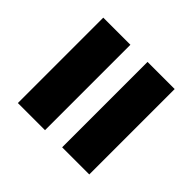

<svg xmlns="http://www.w3.org/2000/svg" viewBox="-80 -737 713 713"><g transform="rotate(-45 277.0 -380.5)"><path d="M53 -425V-567.5H501.5V-425ZM53 -192.5V-335H501.5V-192.5Z"/></g></svg>

Font: Encode Sans Condensed Thin ExtraBold
Style: Regular
Weight: 800
Version: Version 3.002